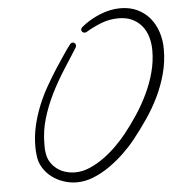

<svg xmlns="http://www.w3.org/2000/svg" viewBox="-55 -812 834 893"><g transform="rotate(-5 362.5 -365.5)"><path d="M724.6 -552.7Q724.6 -494.1 710 -439.5Q695.3 -384.8 670.9 -334Q646.5 -283.2 613.8 -235.4Q581.1 -187.5 545.9 -143.6Q522.5 -114.3 490.7 -84Q459 -53.7 422.9 -28.3Q386.7 -2.9 347.2 13.2Q307.6 29.3 268.6 29.3Q236.3 29.3 206.1 19Q175.8 8.8 151.4 -9.8Q127 -28.3 110.8 -55.2Q94.7 -82 91.8 -116.2Q90.8 -125 90.3 -134.3Q89.8 -143.6 89.8 -152.3Q89.8 -202.1 100.6 -249Q111.3 -295.9 129.4 -340.8Q147.5 -385.7 171.4 -427.7Q195.3 -469.7 221.7 -510.7Q239.3 -536.1 256.3 -562.5Q273.4 -588.9 293 -614.3Q298.8 -620.1 304.7 -620.1Q310.5 -620.1 314.9 -615.7Q319.3 -611.3 319.3 -605.5Q319.3 -602.5 317.4 -596.7Q286.1 -547.9 253.4 -496.6Q220.7 -445.3 193.8 -391.1Q167 -336.9 149.9 -279.8Q132.8 -222.7 132.8 -161.1Q132.8 -151.4 132.8 -142.1Q132.8 -132.8 134.8 -122.1Q137.7 -96.7 149.4 -77.6Q161.1 -58.6 178.7 -44.9Q196.3 -31.2 218.8 -24.4Q241.2 -17.6 264.6 -17.6Q298.8 -17.6 333.5 -32.7Q368.2 -47.9 399.9 -70.8Q431.6 -93.8 459.5 -121.6Q487.3 -149.4 507.8 -174.8Q539.1 -213.9 568.4 -258.3Q597.7 -302.7 620.6 -350.6Q643.6 -398.4 657.2 -449.2Q670.9 -500 670.9 -551.8Q670.9 -585 662.1 -614.7Q653.3 -644.5 635.3 -666.5Q617.2 -688.5 590.3 -701.2Q563.5 -713.9 527.3 -713.9Q484.4 -713.9 446.8 -699.2Q409.2 -684.6 373 -663.1Q369.1 -661.1 365.2 -661.1Q358.4 -661.1 354 -665.5Q349.6 -669.9 349.6 -675.8Q349.6 -681.6 355.5 -687.5Q392.6 -718.8 441.9 -739.3Q491.2 -759.8 539.1 -759.8Q584 -759.8 618.7 -743.2Q653.3 -726.6 676.8 -698.2Q700.2 -669.9 712.4 -632.3Q724.6 -594.7 724.6 -552.7Z"/></g></svg>

Font: Calligraffitti
Style: Regular
Weight: 400
Designer: Dathan Boardman
Foundry: Open Window
Version: Version 1.002